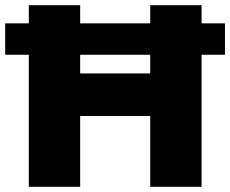

<svg xmlns="http://www.w3.org/2000/svg" viewBox="-24 -720 887 740"><path d="M555 -700H753V0H555ZM285 0H87V-700H285ZM569 -273H271V-437H569ZM-4 -509V-630H843V-509Z"/></svg>

Font: MOST Montserrat ExtraBold
Style: Regular
Weight: 800
Designer: Julieta Ulanovsky
Foundry: Julieta Ulanovsky
Version: Version 8.000;March 11, 2024;FontCreator 15.0.0.2926 64-bit